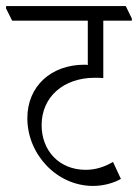

<svg xmlns="http://www.w3.org/2000/svg" viewBox="-48 -643 454 632"><path d="M258 -31C292 -31 325 -40 350 -54L324 -110C297 -94 267 -84 234 -84C147 -84 89 -147 89 -231C89 -324 161 -387 264 -387C273 -387 282 -387 292 -386V-575H386V-582L366 -623H-28V-615L-8 -575H241V-429C237 -430 233 -430 230 -430C120 -430 42 -359 42 -254C42 -134 140 -31 258 -31Z"/></svg>

Font: Noto Serif Devanagari ExtraCondensed Light
Style: Regular
Weight: 300
Width: 2
Designer: Universal Thirst, Indian Type Foundry and the Monotype Design Team
Foundry: Monotype Imaging Inc.
Version: Version 2.004